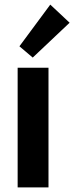

<svg xmlns="http://www.w3.org/2000/svg" viewBox="-20 -819 324 839"><path d="M57.1 -522.9H191.9V0H57.1ZM64.9 -616.7 199.7 -798.8 284.2 -719.7 123 -567.4Z"/></svg>

Font: Reddit Sans
Style: Bold
Weight: 700
Designer: Stephen Hutchings
Foundry: Reddit
Version: Version 1.013